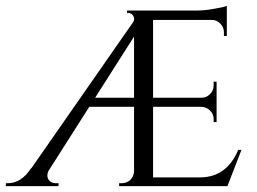

<svg xmlns="http://www.w3.org/2000/svg" viewBox="-25 -636 879 656"><path d="M752 0H382V-10H390Q408 -10 420 -21Q432 -33 433 -50V-271H280L140 -51Q133 -34 141 -22Q149 -10 166 -10H175V0H-5V-10H1Q48 -10 81 -61H82L431 -562Q436 -573 430 -582Q424 -592 412 -592H409V-600H648Q674 -600 707 -606Q738 -611 750 -616V-513H740V-526Q740 -543 728 -555Q716 -568 698 -568H498V-302H663Q681 -302 693 -315Q705 -327 705 -344V-357H715V-219H705V-229Q705 -246 693 -258Q681 -270 664 -271H498V-30H660Q750 -31 789 -124H800ZM433 -302V-511L300 -302Z"/></svg>

Font: Cinzel(RUS BY LYAJKA)
Style: Regular
Weight: 400
Designer: Natanael Gama
Version: Version 1.001;PS 001.001;hotconv 1.0.56;makeotf.lib2.0.21325